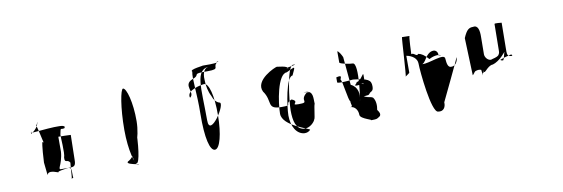

<svg xmlns="http://www.w3.org/2000/svg" viewBox="-45 -809 3265 1114"><g transform="rotate(-10 1588.0 -252.0)"><path d="M119 -287C117 -282 129 -318 119 -294C117 -289 326 -318 316 -294C314 -289 326 -310 316 -287C290 -279 296 -302 286 -254C284 -248 294 -142 284 -119C282 -82 300 -109 315 -84C313 -78 310 5 306 10C311 8 310 6 316 6C312 -30 324 -56 294 -56C312 -56 224 -49 238 -40C200 -54 178 -56 172 -36L164 -111C164 -123 170 -219 176 -230C186 -224 182 -224 178 -244C174 -260 167 -298 156 -335C162 -324 167 -360 166 -348C165 -334 154 -308 119 -287ZM251 -74C244 -58 248 -56 255 -56H311C336 -56 342 -66 342 -97L345 -242C345 -243 272 -244 272 -244V-157C270 -120 256 -84 251 -74Z M652 -36C694 -62 734 -156 735 -254C736 -365 710 -454 690 -454C676 -454 656 -348 656 -216C656 -96 682 -4 700 -4C736 -4 606 -16 652 -36ZM666 -230C666 -113 676 -13 693 -13C710 -13 724 -116 724 -234C725 -349 715 -446 697 -446C678 -446 667 -348 666 -230Z M1064 -334C1101 -360 1032 -412 1097 -438C1147 -455 1099 -467 1164 -468H1190C1277 -468 1213 -489 1263 -514H1251C1279 -505 1197 -505 1213 -505H1165C1187 -505 1083 -497 1103 -481C1094 -440 1109 -359 1107 -231C1105 -88 1125 -12 1154 -12C1184 -12 1205 -97 1206 -205C1207 -325 1185 -398 1158 -398C1149 -398 1047 -382 1064 -334ZM1139 -188C1139 -380 1117 -490 1208 -494C1178 -494 1162 -467 1165 -422C1165 -387 1173 -350 1187 -324C1194 -302 1208 -282 1227 -277C1263 -272 1138 -80 1139 -188Z M1487 -296C1534 -232 1486 -189 1578 -189C1652 -189 1590 -199 1642 -222C1693 -202 1622 -188 1678 -188C1750 -188 1682 -204 1736 -246C1784 -246 1692 -251 1728 -251C1776 -251 1768 -210 1770 -174C1764 -165 1757 -86 1752 -86C1748 -71 1719 -39 1684 -42C1638 -48 1626 -97 1626 -160C1626 -213 1650 -419 1686 -419C1734 -419 1608 -404 1644 -404C1692 -404 1608 -402 1644 -402C1673 -418 1576 -424 1592 -424C1582 -424 1452 -368 1487 -296ZM1562 -152C1562 -216 1588 -382 1642 -382C1698 -408 1698 -414 1672 -358C1634 -358 1609 -190 1608 -134C1608 -67 1638 -19 1683 -16C1698 -16 1708 -20 1718 -30C1720 -38 1562 -78 1562 -152Z M1920 -274V-303C1954 -312 1948 -302 1942 -286C1952 -282 1966 -154 1976 -154C1976 -128 1990 -120 1969 -119C1996 -119 2014 -95 2014 -66C2014 -40 2099 -23 2072 -23C2118 -23 2112 -27 2130 -38C2139 -50 2130 -64 2121 -76C2126 -100 2125 -131 2110 -150C2095 -160 2090 -152 2058 -167C2084 -171 2086 -165 2098 -182C2110 -189 2118 -192 2118 -216C2118 -254 2100 -264 2013 -274C2013 -274 1920 -264 1920 -274ZM1952 -384C1961 -375 2012 -366 2028 -366C2068 -366 2031 -126 2032 -147C2042 -182 2036 -228 1995 -246L1980 -412C1973 -428 1960 -450 1952 -451ZM2030 -236C2056 -236 2054 -240 2057 -251C2075 -253 2082 -178 2078 -186C2086 -208 2084 -232 2068 -238C2060 -240 2069 -241 2054 -241C2080 -241 2078 -256 2078 -290C2078 -311 2058 -256 2032 -256C2032 -246 2006 -236 2030 -236Z M2317 -236C2311 -236 2345 -254 2342 -258V-356C2375 -350 2404 -330 2404 -299C2404 -256 2428 -5 2468 -5C2498 1 2514 -22 2512 -52C2512 -52 2629 -295 2628 -298C2628 -272 2612 -248 2590 -248C2568 -245 2564 -272 2562 -300C2562 -336 2466 -288 2425 -292C2434 -296 2439 -303 2444 -310C2458 -334 2476 -358 2502 -358C2518 -358 2529 -342 2526 -326L2542 -324C2533 -330 2503 -332 2471 -314C2447 -341 2430 -352 2412 -355C2400 -338 2388 -368 2372 -360C2372 -366 2376 -462 2380 -466L2336 -467C2333 -464 2322 -236 2317 -236Z M2694 -398 2702 -179C2702 -174 2714 -192 2712 -188C2716 -197 2724 -201 2730 -201C2736 -204 2750 -203 2756 -200C2756 -194 2760 -176 2759 -167C2766 -208 2768 -154 2768 -198C2768 -158 2792 -219 2828 -219C2846 -224 2870 -240 2886 -257L2907 -280C2904 -277 2896 -232 2890 -232C2884 -232 2878 -234 2875 -238C2900 -248 2917 -252 2942 -258C2946 -256 2948 -254 2948 -249C2948 -249 2946 -254 2946 -249C2923 -249 2918 -260 2918 -278L2920 -449C2920 -449 2878 -454 2878 -449C2878 -449 2876 -297 2876 -292C2876 -278 2874 -276 2868 -266C2854 -254 2838 -254 2822 -248C2802 -248 2787 -270 2787 -286L2788 -388C2789 -426 2782 -460 2753 -454C2728 -454 2714 -445 2694 -398Z"/></g></svg>

Font: Zinc
Style: Regular
Weight: 400
Version: Version 1